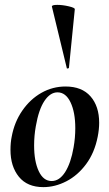

<svg xmlns="http://www.w3.org/2000/svg" viewBox="-20 -754 448 788"><path d="M23 -139Q23 -169 28 -193Q39 -253 71.5 -300Q104 -347 150 -373Q196 -399 249 -399Q316 -399 351.5 -358.5Q387 -318 387 -250Q387 -223 381 -193Q368 -127 333.5 -80.5Q299 -34 252.5 -10Q206 14 158 14Q92 14 57.5 -28.5Q23 -71 23 -139ZM282 -149Q289 -188 289 -228Q289 -293 269.5 -334Q250 -375 216 -375Q186 -375 162.5 -340Q139 -305 127 -236Q120 -197 120 -157Q120 -92 139 -51.5Q158 -11 192 -11Q224 -11 247.5 -48Q271 -85 282 -149ZM215 -734Q237 -734 262.5 -728Q288 -722 287 -716L263 -476Q263 -474 258.5 -473Q254 -472 254 -475L193 -727Q192 -734 215 -734Z"/></svg>

Font: Cormorant Infant
Style: Bold Italic
Weight: 700
Italic angle: -10°
Designer: Christian Thalmann (Catharsis Fonts)
Foundry: Catharsis Fonts
Version: Version 4.000